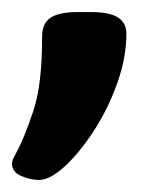

<svg xmlns="http://www.w3.org/2000/svg" viewBox="-25 -174 263 319"><path d="M40 125Q26 125 10.5 118.5Q-5 112 -5 98Q-5 93 -2 87.5Q1 82 5 74Q16 53 30.5 10Q45 -33 45 -114Q45 -135 59 -144.5Q73 -154 105 -154H125Q157 -154 171 -145Q185 -136 185 -118Q185 -78 169.5 -35Q154 8 130.5 44Q107 80 82.5 102.5Q58 125 40 125Z"/></svg>

Font: Asap Semi Expanded
Style: Bold
Weight: 700
Width: 6
Designer: Pablo Cosgaya
Foundry: Omnibus-Type
Version: Version 3.001; ttfautohint (v1.8.4.7-5d5b)